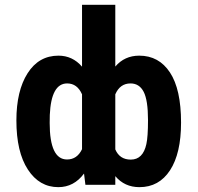

<svg xmlns="http://www.w3.org/2000/svg" viewBox="-20 -770 823 800"><path d="M48.3 -268.1Q48.3 -391.6 95 -464.8Q141.6 -538.1 223.6 -538.1Q282.2 -538.1 321.8 -492.2V-750H460.4V-492.7Q499 -538.1 560.1 -538.1Q642.1 -538.1 688.2 -468Q734.4 -397.9 734.4 -259.3Q734.4 -130.9 688.5 -60.5Q642.6 9.8 561 9.8Q499 9.8 460.4 -36.1V0H335.9L330.1 -46.9Q288.1 9.8 223.1 9.8Q144 9.8 96.2 -63.5Q48.3 -136.7 48.3 -268.1ZM596.7 -269.5Q596.7 -352.5 578.6 -387.5Q560.5 -422.4 523.9 -422.4Q480 -422.4 460.4 -377V-147.5Q478.5 -105 524.9 -105Q575.7 -105 589.8 -169.4Q596.7 -200.2 596.7 -269.5ZM187 -257.8Q187 -105.5 259.3 -105.5Q301.3 -105.5 321.8 -148.4V-377Q301.8 -422.4 259.8 -422.4Q193.4 -422.4 187.5 -291.5Z"/></svg>

Font: Roboto Condensed
Style: Bold
Weight: 700
Designer: Google
Version: Version 2.134; 2016